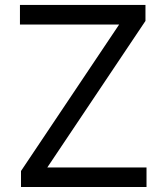

<svg xmlns="http://www.w3.org/2000/svg" viewBox="-20 -747 665 767"><path d="M565.3 0H63.9V-63.9L456 -649.1H59.7V-727.3H561.1V-663.4L169 -78.1H565.3Z"/></svg>

Font: Linik Sans
Style: Regular
Weight: 400
Designer: Rasmus Andersson (font), Marc Monis (original base), Kil Hyung-jin (Pretendard portions), Cristiano Sobral (main changes
Foundry: rsms
Version: Version 3.018;May 31, 2022;FontCreator 14.0.0.2814 64-bit; t